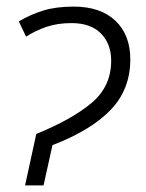

<svg xmlns="http://www.w3.org/2000/svg" viewBox="-20 -562 442 582"><path d="M56 0H112L139 -122Q256 -167 315.5 -229Q375 -291 375 -382Q375 -456 330 -499Q285 -542 203 -542Q150 -542 111 -530Q72 -518 37 -497L59 -451Q89 -470 122 -481Q155 -492 197 -492Q255 -492 286 -460.5Q317 -429 317 -378Q317 -299 256.5 -249Q196 -199 90 -156Z"/></svg>

Font: Noto Sans UI Light
Style: Italic
Weight: 300
Italic angle: -12°
Designer: Monotype Design Team
Foundry: Monotype Imaging Inc.
Version: Version 1.901